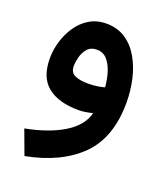

<svg xmlns="http://www.w3.org/2000/svg" viewBox="-123 -472 706 821"><g transform="rotate(20 229.5 -62.0)"><path d="M416.5 -99.1Q416.5 61 329.1 147.7Q241.7 234.4 84.5 264.6L43.5 153.8Q147.9 133.8 215.1 93Q282.2 52.2 297.9 -8.3Q282.7 -4.4 265.6 -1.7Q248.5 1 234.4 1Q143.6 1 93.5 -38.8Q43.5 -78.6 43.5 -165.5Q43.5 -203.6 54.9 -242.7Q66.4 -281.7 88.9 -314.7Q111.3 -347.7 144.5 -367.7Q177.7 -387.7 221.2 -387.7Q271.5 -387.7 308.3 -363.3Q345.2 -338.9 369.1 -297.4Q393.1 -255.9 404.8 -204.6Q416.5 -153.3 416.5 -99.1ZM233.9 -119.6Q254.9 -119.6 273.9 -122.3Q293 -125 308.1 -129.4Q305.2 -165.5 295.2 -197.3Q285.2 -229 267.1 -249Q249 -269 220.2 -269Q193.4 -269 178.2 -251.7Q163.1 -234.4 157 -211.2Q150.9 -188 150.9 -169.9Q150.9 -140.1 173.3 -129.9Q195.8 -119.6 233.9 -119.6Z"/></g></svg>

Font: Vazirmatn RD UI SemiBold
Style: Regular
Weight: 600
Designer: Saber Rastikerdar
Foundry: Saber Rastikerdar
Version: Version 33.003